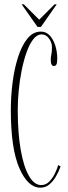

<svg xmlns="http://www.w3.org/2000/svg" viewBox="-20 -857 314 887"><path d="M166.5 10Q109 10 69.5 -80Q30 -170 30 -349Q30 -411 38 -474.8Q46 -538.5 63 -592Q80 -645.5 106.2 -678.2Q132.5 -711 169 -711Q193.5 -711 210.2 -692.5Q227 -674 235.8 -645.5Q244.5 -617 244.5 -586.5Q244.5 -566 240.5 -559Q236.5 -552 229 -552Q214.5 -552 214.5 -581Q214.5 -594.5 217.2 -605.2Q220 -616 220 -640Q220 -660 206.5 -679Q193 -698 172.5 -698Q151 -698 133.5 -675.5Q116 -653 102.8 -615.5Q89.5 -578 80.2 -532.2Q71 -486.5 66.5 -439Q62 -391.5 62 -350Q62 -244 75.5 -165.8Q89 -87.5 113.5 -44.8Q138 -2 170 -2Q192.5 -2 208.5 -19Q224.5 -36 234.8 -58Q245 -80 249 -94.5L260 -88Q251.5 -64.5 238.5 -42Q225.5 -19.5 207.8 -4.8Q190 10 166.5 10ZM153.5 -732.5 80 -837H90L161 -766L232 -837H242L169 -732.5Z"/></svg>

Font: Imbue 100pt Thin
Style: Regular
Weight: 100
Designer: Tyler Finck
Foundry: Etcetera Type Company
Version: Version 1.102; ttfautohint (v1.8.3)